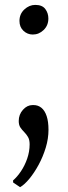

<svg xmlns="http://www.w3.org/2000/svg" viewBox="-20 -539 278 784"><path d="M114 -398Q92 -398 75.8 -413.2Q59.5 -428.5 59.5 -453.5Q59.5 -482 79.5 -500.5Q99.5 -519 124 -519Q152.5 -519 165 -502.2Q177.5 -485.5 177.5 -463.5Q177.5 -435 158.2 -416.5Q139 -398 114 -398ZM61.5 225 33.5 206V197.5Q50 183.5 65.5 160.5Q81 137.5 91 108.8Q101 80 101 50.5Q101 31.5 94.2 20.2Q87.5 9 78.8 0.2Q70 -8.5 63.2 -18.5Q56.5 -28.5 56.5 -45Q56.5 -71.5 73.8 -90.8Q91 -110 113 -110H117Q135.5 -110 149.2 -98.8Q163 -87.5 170.5 -65Q178 -42.5 178 -9Q178 27 166.8 64Q155.5 101 137.8 133.8Q120 166.5 100 190.8Q80 215 62.5 225Z"/></svg>

Font: Merriweather 24pt Light
Style: Regular
Weight: 300
Designer: Eben Sorkin
Foundry: Eben Sorkin
Version: Version 2.100